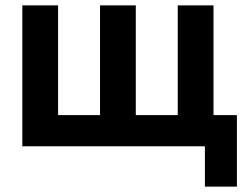

<svg xmlns="http://www.w3.org/2000/svg" viewBox="-20 -544 919 714"><path d="M63 -524H196V-116H352V-524H485V-116H641V-524H774V-116H861V150H742V0H63Z"/></svg>

Font: IngvarSans
Style: Bold
Weight: 700
Version: Version 3.000